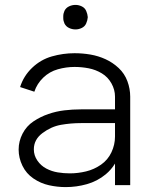

<svg xmlns="http://www.w3.org/2000/svg" viewBox="-20 -755 615 783"><path d="M248 8Q214 8 180 0.5Q146 -7 116.5 -27Q87 -47 71.5 -79Q56 -111 56 -145Q56 -179 72 -210Q88 -241 116.5 -260Q145 -279 177 -290Q209 -301 242.5 -305Q276 -309 310 -309H449V-361Q449 -389 434.5 -415Q420 -441 395 -456Q370 -471 341.5 -476.5Q313 -482 284 -482Q250 -482 216 -472.5Q182 -463 156.5 -438.5Q131 -414 120 -381L62 -400Q76 -445 111 -478.5Q146 -512 191.5 -525Q237 -538 284 -538Q317 -538 349 -532.5Q381 -527 410.5 -513.5Q440 -500 464 -477.5Q488 -455 499.5 -424Q511 -393 511 -361V0H449V-88Q434 -63 411 -44Q377 -16 334.5 -4Q292 8 248 8ZM265 -48Q298 -48 331 -56Q364 -64 392 -83.5Q420 -103 434.5 -134Q449 -165 449 -198V-253H310Q269 -253 229 -246Q189 -239 153.5 -212.5Q118 -186 118 -146Q118 -121 132.5 -100Q147 -79 169 -67.5Q191 -56 215.5 -52Q240 -48 265 -48ZM288 -635Q274 -635 261.5 -641Q249 -647 243 -659Q238 -670 238 -681V-689Q238 -700 243 -711Q249 -723 261.5 -729Q274 -735 288 -735Q301 -735 313.5 -729Q326 -723 331.5 -710.5Q337 -698 338 -685Q337 -672 331.5 -659.5Q326 -647 313.5 -641Q301 -635 288 -635Z"/></svg>

Font: Jozsika Light
Style: Regular
Weight: 300
Monospace: yes
Designer: Belleve Invis
Foundry: Belleve Invis
Version: 2.1.0